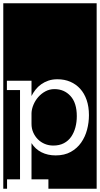

<svg xmlns="http://www.w3.org/2000/svg" viewBox="-32 -937 609 1170"><path d="M11 156V213H-12V-917H557V213H263V156H160V-65Q183 -28 221 -9Q259 10 307 10Q361 10 399.5 -11.5Q438 -33 462.5 -68Q487 -103 498.5 -146.5Q510 -190 510 -235Q510 -287 496 -327.5Q482 -368 456.5 -396Q431 -424 396 -439Q361 -454 318 -454Q287 -454 262.5 -445.5Q238 -437 218.5 -423Q199 -409 184.5 -390.5Q170 -372 160 -352V-445H10V-388H90V156ZM436 -229Q436 -193 427.5 -161Q419 -129 402 -104Q385 -79 357.5 -64.5Q330 -50 293 -50Q265 -50 241 -60Q217 -70 199 -88Q181 -106 170.5 -130Q160 -154 160 -182V-248Q161 -273 172 -299Q183 -325 201.5 -346Q220 -367 245 -380.5Q270 -394 300 -394Q359 -394 397.5 -352Q436 -310 436 -229Z"/></svg>

Font: Zilla Slab Regular Highlight
Style: Regular
Weight: 410
Designer: Typotheque Type Foundry
Foundry: Typotheque type foundry
Version: Version 1.0; 2017